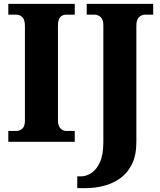

<svg xmlns="http://www.w3.org/2000/svg" viewBox="-20 -734 830 994"><path d="M23 0V-56H66Q82 -56 95.5 -68Q109 -80 109 -109V-600Q109 -632 95.5 -645Q82 -658 66 -658H23V-714H367V-658H323Q303 -658 291.5 -645Q280 -632 280 -600V-111Q280 -83 293 -69.5Q306 -56 323 -56H367V0ZM380 240V179H400Q426 179 452.5 162Q479 145 497 106.5Q515 68 515 2V-603Q515 -633 501 -645.5Q487 -658 472 -658H429V-714H773V-658H730Q714 -658 700 -645.5Q686 -633 686 -601V1Q686 69 663.5 115Q641 161 603 188.5Q565 216 518 228Q471 240 422 240Z"/></svg>

Font: Noto Serif Ethiopic SemiCondensed ExtraBold
Style: Regular
Weight: 800
Width: 4
Designer: Monotype Design Team
Foundry: Monotype Imaging Inc.
Version: Version 2.102; ttfautohint (v1.8.4.7-5d5b)